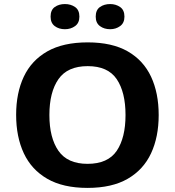

<svg xmlns="http://www.w3.org/2000/svg" viewBox="-20 -917 863 947"><path d="M229.5 -835Q229.5 -867.7 250 -882.3Q270.5 -897 300.3 -897Q329.1 -897 350.3 -882.3Q371.6 -867.7 371.6 -835Q371.6 -803.7 350.3 -788.3Q329.1 -772.9 300.3 -772.9Q270.5 -772.9 250 -788.3Q229.5 -803.7 229.5 -835ZM452.1 -835Q452.1 -867.7 472.9 -882.3Q493.7 -897 523.4 -897Q551.3 -897 572.5 -882.3Q593.8 -867.7 593.8 -835Q593.8 -803.7 572.5 -788.3Q551.3 -772.9 523.4 -772.9Q493.7 -772.9 472.9 -788.3Q452.1 -803.7 452.1 -835ZM762.7 -349.6Q762.7 -241.7 725.1 -160.9Q687.5 -80.1 609.9 -35.2Q532.2 9.8 411.6 9.8Q291 9.8 213.1 -35.2Q135.3 -80.1 97.4 -161.1Q59.6 -242.2 59.6 -350.6Q59.6 -458.5 97.4 -538.8Q135.3 -619.1 213.4 -663.6Q291.5 -708 412.6 -708Q532.7 -708 610.1 -663.6Q687.5 -619.1 725.1 -538.6Q762.7 -458 762.7 -349.6ZM223.6 -349.6Q223.6 -237.3 268.3 -173.1Q313 -108.9 411.6 -108.9Q512.2 -108.9 555.7 -173.1Q599.1 -237.3 599.1 -349.6Q599.1 -462.4 555.7 -526.6Q512.2 -590.8 412.6 -590.8Q313 -590.8 268.3 -526.6Q223.6 -462.4 223.6 -349.6Z"/></svg>

Font: Lunasima
Style: Bold
Weight: 700
Designer: The DocRepair Project, Monotype Design Team
Foundry: Google
Version: Version 2.009